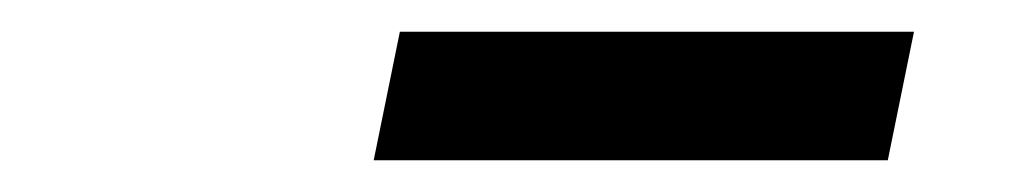

<svg xmlns="http://www.w3.org/2000/svg" viewBox="-20 -716 640 121"><path d="M215.5 -615 232 -696H556L539.5 -615Z"/></svg>

Font: Heraclito Medium
Style: Italic
Weight: 500
Italic angle: -12°
Designer: Kostas Bartsokas (font) & Cristiano Sobral (main changes)
Foundry: Kostas Bartsokas (font) & Cristiano Sobral (main changes)
Version: Version 1.00;July 8, 2020;FontCreator 13.0.0.2655 64-bit